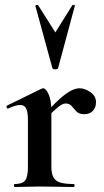

<svg xmlns="http://www.w3.org/2000/svg" viewBox="-20 -750 419 770"><path d="M161 -271 153 -284Q192 -329 219 -353Q246 -377 265 -386.5Q284 -396 299 -396Q320 -396 342.5 -380.5Q365 -365 365 -340Q365 -319 352.5 -305.5Q340 -292 318 -292Q297 -292 286.5 -303Q276 -314 267.5 -324.5Q259 -335 243 -335Q236 -335 227.5 -330.5Q219 -326 203.5 -312.5Q188 -299 161 -271ZM39 0Q36 0 36 -6Q36 -12 39 -12Q70 -12 81 -26.5Q92 -41 92 -81V-269Q92 -300 85 -314.5Q78 -329 61 -329Q52 -329 40 -325.5Q28 -322 13 -315Q9 -313 7 -319Q5 -325 7 -326L146 -394Q152 -396 153 -396Q164 -396 175 -372Q186 -348 186 -303V-81Q186 -55 194 -39.5Q202 -24 221.5 -18Q241 -12 275 -12Q279 -12 279 -6Q279 0 275 0Q248 0 213.5 -1Q179 -2 139 -2Q111 -2 85 -1Q59 0 39 0ZM122 -726Q121 -729 126.5 -730Q132 -731 133 -729L202 -620L270 -729Q272 -731 277 -730Q282 -729 280 -726L213 -477Q212 -472 202 -472Q192 -472 190 -477Z"/></svg>

Font: Cormorant Infant Light
Style: Regular
Weight: 300
Designer: Christian Thalmann (Catharsis Fonts)
Foundry: Catharsis Fonts
Version: Version 4.001